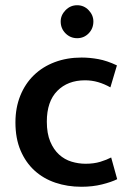

<svg xmlns="http://www.w3.org/2000/svg" viewBox="-20 -704 498 734"><path d="M307 -78Q339 -78 363.5 -85.5Q388 -93 405 -102L428 -19Q406 -8 370 1Q334 10 291 10Q238 10 192 -5.5Q146 -21 112 -52Q78 -83 58.5 -129Q39 -175 39 -236Q39 -292 57.5 -338Q76 -384 109.5 -416.5Q143 -449 189.5 -466.5Q236 -484 292 -484Q323 -484 356 -478Q389 -472 427 -454L402 -370Q379 -383 355 -390Q331 -397 305 -397Q239 -397 199 -356.5Q159 -316 159 -239Q159 -194 172 -163Q185 -132 206 -113Q227 -94 253.5 -86Q280 -78 307 -78ZM212 -622Q212 -646 230.5 -665Q249 -684 275 -684Q301 -684 319 -665Q337 -646 337 -622Q337 -595 319 -576.5Q301 -558 275 -558Q249 -558 230.5 -576.5Q212 -595 212 -622Z"/></svg>

Font: Mukta Vaani SemiBold
Style: Regular
Weight: 600
Designer: Noopur Datye, Girish Dalvi, Yashodeep Gholap, Pallavi Karambelkar
Foundry: Ek Type
Version: Version 2.538;PS 1.000;hotconv 16.6.51;makeotf.lib2.5.65220;